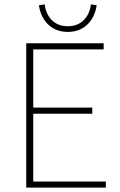

<svg xmlns="http://www.w3.org/2000/svg" viewBox="-20 -858 550 878"><path d="M100 0H464V-28H132V-338H402V-366H132V-632H454V-660H100ZM290 -712C377 -712 415 -779 422 -834L396 -838C389 -786 357 -738 290 -738C223 -738 191 -786 184 -838L158 -834C165 -779 203 -712 290 -712Z"/></svg>

Font: Source Sans Pro ExtraLight
Style: Regular
Weight: 200
Designer: Paul D. Hunt
Foundry: Adobe Systems Incorporated
Version: Version 3.006;hotconv 1.0.111;makeotfexe 2.5.65597